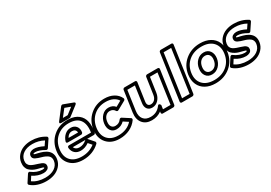

<svg xmlns="http://www.w3.org/2000/svg" viewBox="26 -1734 3823 2707"><g transform="rotate(-30 1937.5 -380.0)"><path d="M4.9 -80.1 76.2 -189.9Q79.6 -195.3 84.7 -199.2Q89.8 -203.1 97.9 -204.6Q106 -206.1 113.8 -199.2Q152.3 -169.4 196.8 -153.3Q241.2 -137.2 282.2 -137.2Q296.9 -137.2 305.4 -139.9Q314 -142.6 315.4 -144.8Q316.9 -147 316.9 -148.9Q317.9 -155.3 303.2 -160.6Q288.6 -166 264.6 -171.6Q240.7 -177.2 212.2 -185.3Q183.6 -193.4 156.2 -208.3Q128.9 -223.1 107.2 -243.9Q85.4 -264.6 75.4 -298.8Q65.4 -333 71.8 -376Q81.1 -438.5 121.6 -483.9Q162.1 -529.3 219.5 -550.5Q276.9 -571.8 344.2 -571.8Q470.2 -571.8 569.8 -507.8Q577.6 -502.9 578.6 -492.7Q579.6 -482.4 574.2 -474.1L499 -361.8Q493.2 -352.5 482.7 -349.6Q472.2 -346.7 463.9 -352.1Q377.4 -402.8 313 -402.8Q286.1 -402.8 283.2 -391.1Q282.7 -387.2 290.3 -383.8Q297.9 -380.4 311 -377.4Q324.2 -374.5 341.8 -370.4Q359.4 -366.2 379.2 -360.8Q398.9 -355.5 419.4 -347.2Q439.9 -338.9 458.7 -327.9Q477.5 -316.9 493.4 -301.8Q509.3 -286.6 520 -267.1Q530.8 -247.6 534.9 -221.9Q539.1 -196.3 534.2 -165Q524.9 -102.5 483.2 -56.9Q441.4 -11.2 382.1 10.5Q322.8 32.2 252.9 32.2Q180.2 32.2 116.9 11.7Q53.7 -8.8 7.8 -48.8Q1.5 -54.7 0.7 -64.2Q0 -73.7 4.9 -80.1ZM59.1 -77.1Q97.2 -48.8 149.7 -33.4Q202.1 -18.1 261.2 -18.1Q354.5 -18.1 414.3 -57.4Q474.1 -96.7 483.9 -165Q488.3 -194.3 479.5 -217Q470.7 -239.7 452.6 -252.9Q434.6 -266.1 410.9 -277.1Q387.2 -288.1 361.3 -294.7Q335.4 -301.3 311.3 -310.1Q287.1 -318.8 268.3 -328.1Q249.5 -337.4 239.7 -353.5Q230 -369.6 232.9 -391.1Q237.8 -422.9 263.4 -438Q289.1 -453.1 319.8 -453.1Q385.7 -453.1 473.1 -408.2L519 -476.1Q436.5 -522 336.9 -522Q247.6 -522 189.7 -483.2Q131.8 -444.3 122.1 -376Q117.2 -342.3 128.9 -317.9Q140.6 -293.5 163.1 -280Q185.5 -266.6 213.9 -256.6Q242.2 -246.6 270.5 -238.3Q298.8 -230 322 -219.7Q345.2 -209.5 357.9 -191.9Q370.6 -174.3 367.2 -148.9Q362.3 -116.2 335 -101.6Q307.6 -86.9 274.9 -86.9Q185.5 -86.9 101.1 -143.1Z M584.5 -268.1Q604 -402.8 700.9 -486.3Q797.9 -569.8 933.6 -569.8Q938 -569.8 946.8 -569.3Q955.6 -568.8 959.5 -568.8Q1051.8 -563.5 1109.4 -517.8Q1167 -472.2 1183.3 -397Q1199.7 -321.8 1180.7 -221.2Q1178.7 -210.9 1170.7 -204.6Q1162.6 -198.2 1152.8 -198.2H1044.9L1046.9 -195.8L1124.5 -106.9Q1130.4 -100.1 1129.2 -89.6Q1127.9 -79.1 1120.6 -71.8Q1067.9 -22 999.3 4.4Q930.7 30.8 852.5 30.8Q712.4 30.8 638.7 -52Q564.9 -134.8 584.5 -268.1ZM634.8 -268.1Q618.2 -153.8 678 -86.4Q737.8 -19 859.9 -19Q979.5 -19 1068.8 -88.9L1020.5 -144Q956.5 -98.1 885.7 -98.1Q829.1 -98.1 793.5 -129.6Q757.8 -161.1 751.5 -216.8Q750.5 -226.1 752.9 -232.4Q755.4 -238.8 759 -241.7Q762.7 -244.6 768.3 -246.3Q773.9 -248 775.9 -248Q777.8 -248 780.8 -248H1135.7Q1156.2 -378.9 1103.8 -449.5Q1051.3 -520 926.8 -520Q811 -520 731.2 -451.4Q651.4 -382.8 634.8 -268.1ZM762.7 -319.8Q780.8 -377 822.3 -413.6Q863.8 -450.2 918.5 -450.2Q975.6 -450.2 1006.3 -412.4Q1037.1 -374.5 1028.8 -315.9Q1027.3 -306.6 1018.8 -298.8Q1010.3 -291 999.5 -291H783.7Q771.5 -291 765.9 -296.9Q760.3 -302.7 761.2 -309.3Q762.2 -315.9 762.7 -319.8ZM809.6 -198.2Q831.1 -147.9 892.6 -147.9Q958 -147.9 1011.7 -195.8L1013.7 -198.2ZM823.7 -340.8H978.5Q976.1 -369.6 959.2 -384.8Q942.4 -399.9 911.6 -399.9Q855.5 -399.9 823.7 -340.8ZM827.6 -612.8 957.5 -780.8Q963.4 -788.1 972.4 -791.5Q981.4 -794.9 988.8 -792L1136.7 -736.8Q1138.2 -736.3 1140.9 -735.4Q1143.6 -734.4 1148.7 -730.5Q1153.8 -726.6 1155.5 -722.2Q1157.2 -717.8 1153.6 -710.2Q1149.9 -702.6 1138.7 -693.8L992.7 -581.1Q985.4 -575.2 975.6 -575.2H843.8Q843.8 -575.7 839.1 -575.2Q834.5 -574.7 829.3 -576.7Q824.2 -578.6 820.1 -581.8Q815.9 -585 817.4 -593Q818.8 -601.1 827.6 -612.8ZM895.5 -625H973.6L1075.7 -704.1L983.9 -737.8Z M1186 -268.1Q1205.6 -402.3 1302.2 -486.1Q1398.9 -569.8 1534.2 -569.8Q1620.1 -569.8 1683.3 -535.4Q1746.6 -501 1776.4 -437Q1780.3 -427.7 1776.6 -417.7Q1772.9 -407.7 1763.2 -402.8L1628.4 -328.1Q1619.1 -323.2 1609.9 -325Q1600.6 -326.7 1596.2 -334Q1568.8 -379.9 1514.2 -379.9Q1475.6 -379.9 1446.5 -350.6Q1417.5 -321.3 1410.2 -269Q1401.9 -215.3 1422.6 -186.3Q1443.4 -157.2 1482.4 -157.2Q1543.9 -157.2 1577.1 -205.1Q1583 -214.4 1594 -217.3Q1605 -220.2 1613.3 -214.8L1728 -141.1Q1736.3 -136.2 1737.3 -126.2Q1738.3 -116.2 1732.4 -106.9Q1686 -41 1611.6 -5.1Q1537.1 30.8 1446.3 30.8Q1312 30.8 1239.3 -52.5Q1166.5 -135.7 1186 -268.1ZM1236.3 -268.1Q1219.7 -154.8 1279.1 -86.9Q1338.4 -19 1453.1 -19Q1523.9 -19 1581.1 -43Q1638.2 -66.9 1676.3 -110.8L1600.1 -160.2Q1548.3 -106.9 1474.1 -106.9Q1412.1 -106.9 1381.1 -152.8Q1350.1 -198.7 1360.4 -269Q1370.6 -337.9 1415.3 -384Q1460 -430.2 1521.5 -430.2Q1590.3 -430.2 1629.4 -381.8L1719.2 -432.1Q1691.9 -474.1 1642.8 -497.1Q1593.8 -520 1527.3 -520Q1411.6 -520 1332.3 -451.2Q1252.9 -382.3 1236.3 -268.1Z M1785.6 -199.2 1835 -539.1Q1836.4 -549.8 1845 -556.9Q1853.5 -564 1862.8 -564H2035.6Q2046.4 -564 2052.7 -555.9Q2059.1 -547.9 2057.6 -539.1L2015.6 -248Q2009.8 -208.5 2024.2 -189.2Q2038.6 -169.9 2068.8 -169.9Q2106 -170.9 2131.6 -198.2Q2157.2 -225.6 2163.6 -272.9L2202.6 -539.1Q2204.1 -549.8 2212.9 -556.9Q2221.7 -564 2231 -564H2403.8Q2414.6 -564 2420.9 -555.9Q2427.2 -547.9 2425.8 -539.1L2347.7 0Q2346.2 10.7 2337.2 17.8Q2328.1 24.9 2318.8 24.9H2146Q2135.3 24.9 2129.4 17.1Q2123.5 9.3 2125 0L2127.9 -19Q2061 32.2 1969.7 32.2Q1871.6 32.2 1821 -31.5Q1770.5 -95.2 1785.6 -199.2ZM1835.9 -199.2Q1823.7 -114.3 1861.8 -66.2Q1899.9 -18.1 1977.5 -18.1Q2081.1 -18.1 2142.6 -102.1Q2149.4 -111.8 2156.7 -113.8Q2164.1 -115.7 2169.4 -112.1Q2174.8 -108.4 2179.2 -103.3Q2183.6 -98.1 2185.5 -93.8L2188 -88.9L2178.7 -24.9H2301.8L2371.6 -514.2H2249L2213.9 -272.9Q2204.1 -209 2163.3 -164.8Q2122.6 -120.6 2062 -120.1Q2009.8 -120.1 1983.6 -155.8Q1957.5 -191.4 1965.8 -248L2003.9 -514.2H1880.9Z M2435.5 0 2542.5 -742.2Q2543.9 -752.9 2553 -760Q2562 -767.1 2571.3 -767.1H2744.1Q2754.9 -767.1 2760.7 -759.3Q2766.6 -751.5 2765.1 -742.2L2658.2 0Q2656.7 10.7 2647.7 17.8Q2638.7 24.9 2629.4 24.9H2456.5Q2445.8 24.9 2439.9 17.1Q2434.1 9.3 2435.5 0ZM2489.3 -24.9H2612.3L2711.4 -716.8H2588.4Z M2731 -270Q2750.5 -404.3 2851.6 -487.1Q2952.6 -569.8 3094.2 -569.8Q3187 -569.8 3254.2 -532.7Q3321.3 -495.6 3352.1 -427.2Q3382.8 -358.9 3370.1 -270Q3350.6 -135.3 3250.2 -52.2Q3149.9 30.8 3008.3 30.8Q2914.6 30.8 2847.2 -6.6Q2779.8 -43.9 2749 -112.5Q2718.3 -181.2 2731 -270ZM3015.1 -19Q3137.7 -19 3220.7 -87.4Q3303.7 -155.8 3320.3 -270Q3336.9 -384.3 3273.9 -452.1Q3210.9 -520 3087.4 -520Q2963.4 -520 2880.6 -452.1Q2797.9 -384.3 2781.2 -270Q2764.6 -155.8 2828.1 -87.4Q2891.6 -19 3015.1 -19ZM2905.3 -268.1Q2915.5 -338.9 2962.4 -386Q3009.3 -433.1 3074.2 -433.1Q3138.7 -433.1 3172.6 -386Q3206.5 -338.9 3196.3 -268.1Q3185.5 -196.3 3138.7 -149.7Q3091.8 -103 3027.3 -103Q2961.9 -103 2928.2 -149.9Q2894.5 -196.8 2905.3 -268.1ZM3034.2 -152.8Q3076.7 -152.8 3107.2 -183.1Q3137.7 -213.4 3146 -268.1Q3154.3 -321.8 3132.1 -352.3Q3109.9 -382.8 3067.4 -382.8Q3024.4 -382.8 2993.9 -352.5Q2963.4 -322.3 2955.1 -268.1Q2946.8 -213.9 2968.8 -183.3Q2990.7 -152.8 3034.2 -152.8Z M3300.8 -80.1 3372.1 -189.9Q3375.5 -195.3 3380.6 -199.2Q3385.7 -203.1 3393.8 -204.6Q3401.9 -206.1 3409.7 -199.2Q3448.2 -169.4 3492.7 -153.3Q3537.1 -137.2 3578.1 -137.2Q3592.8 -137.2 3601.3 -139.9Q3609.9 -142.6 3611.3 -144.8Q3612.8 -147 3612.8 -148.9Q3613.8 -155.3 3599.1 -160.6Q3584.5 -166 3560.5 -171.6Q3536.6 -177.2 3508.1 -185.3Q3479.5 -193.4 3452.1 -208.3Q3424.8 -223.1 3403.1 -243.9Q3381.3 -264.6 3371.3 -298.8Q3361.3 -333 3367.7 -376Q3377 -438.5 3417.5 -483.9Q3458 -529.3 3515.4 -550.5Q3572.8 -571.8 3640.1 -571.8Q3766.1 -571.8 3865.7 -507.8Q3873.5 -502.9 3874.5 -492.7Q3875.5 -482.4 3870.1 -474.1L3794.9 -361.8Q3789.1 -352.5 3778.6 -349.6Q3768.1 -346.7 3759.8 -352.1Q3673.3 -402.8 3608.9 -402.8Q3582 -402.8 3579.1 -391.1Q3578.6 -387.2 3586.2 -383.8Q3593.8 -380.4 3606.9 -377.4Q3620.1 -374.5 3637.7 -370.4Q3655.3 -366.2 3675 -360.8Q3694.8 -355.5 3715.3 -347.2Q3735.8 -338.9 3754.6 -327.9Q3773.4 -316.9 3789.3 -301.8Q3805.2 -286.6 3815.9 -267.1Q3826.7 -247.6 3830.8 -221.9Q3835 -196.3 3830.1 -165Q3820.8 -102.5 3779.1 -56.9Q3737.3 -11.2 3678 10.5Q3618.7 32.2 3548.8 32.2Q3476.1 32.2 3412.8 11.7Q3349.6 -8.8 3303.7 -48.8Q3297.4 -54.7 3296.6 -64.2Q3295.9 -73.7 3300.8 -80.1ZM3355 -77.1Q3393.1 -48.8 3445.6 -33.4Q3498 -18.1 3557.1 -18.1Q3650.4 -18.1 3710.2 -57.4Q3770 -96.7 3779.8 -165Q3784.2 -194.3 3775.4 -217Q3766.6 -239.7 3748.5 -252.9Q3730.5 -266.1 3706.8 -277.1Q3683.1 -288.1 3657.2 -294.7Q3631.3 -301.3 3607.2 -310.1Q3583 -318.8 3564.2 -328.1Q3545.4 -337.4 3535.6 -353.5Q3525.9 -369.6 3528.8 -391.1Q3533.7 -422.9 3559.3 -438Q3585 -453.1 3615.7 -453.1Q3681.6 -453.1 3769 -408.2L3814.9 -476.1Q3732.4 -522 3632.8 -522Q3543.5 -522 3485.6 -483.2Q3427.7 -444.3 3418 -376Q3413.1 -342.3 3424.8 -317.9Q3436.5 -293.5 3459 -280Q3481.4 -266.6 3509.8 -256.6Q3538.1 -246.6 3566.4 -238.3Q3594.7 -230 3617.9 -219.7Q3641.1 -209.5 3653.8 -191.9Q3666.5 -174.3 3663.1 -148.9Q3658.2 -116.2 3630.9 -101.6Q3603.5 -86.9 3570.8 -86.9Q3481.4 -86.9 3397 -143.1Z"/></g></svg>

Font: Trueno Bold Outline
Style: Italic
Weight: 700
Width: 6
Designer: Julieta Ulanovsky
Foundry: Julieta Ulanovsky
Version: Version 3.001b | FøM Fix